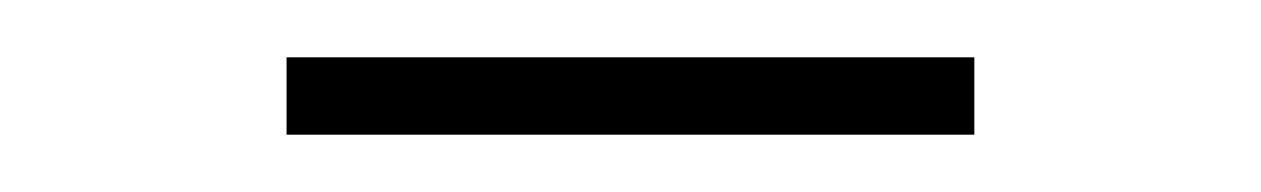

<svg xmlns="http://www.w3.org/2000/svg" viewBox="-20 -685 440 67"><path d="M80 -638V-665H320V-638Z"/></svg>

Font: Source Serif 4 SmText ExtraLight
Style: Regular
Weight: 200
Designer: Frank Grießhammer
Foundry: Adobe
Version: Version 4.005;hotconv 1.1.0;makeotfexe 2.6.0